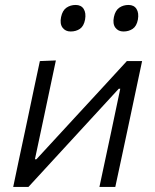

<svg xmlns="http://www.w3.org/2000/svg" viewBox="-20 -736 611 756"><path d="M32 0Q43.5 -56 54.5 -107.2Q65.5 -158.5 78.5 -219.5L89 -269Q102.5 -334 113.8 -387Q125 -440 137 -495.5L200 -498Q188.5 -444.5 177.8 -393.2Q167 -342 154 -280.5L117.5 -109H123.5L282 -281Q330 -333 380 -387.2Q430 -441.5 479.5 -495.5H539.5Q527.5 -439.5 516.5 -387Q505.5 -334.5 491.5 -269L481 -219.5Q468 -159 457 -107.2Q446 -55.5 434 0H371.5Q383 -54.5 393.8 -104.5Q404.5 -154.5 417 -213L453.5 -386.5H447.5L292.5 -218Q193 -110.5 92 0ZM466 -612Q445.5 -612 434.2 -627.2Q423 -642.5 428.5 -669Q434 -695 449.8 -705.8Q465.5 -716.5 486 -716.5Q507.5 -716.5 517.5 -700.8Q527.5 -685 523 -659Q518 -633 502.5 -622.5Q487 -612 466 -612ZM258 -612Q237.5 -612 226.2 -627.2Q215 -642.5 220.5 -669Q226 -695 241.8 -705.8Q257.5 -716.5 278 -716.5Q299.5 -716.5 309.5 -700.8Q319.5 -685 315 -659Q310 -633 294.8 -622.5Q279.5 -612 258 -612Z"/></svg>

Font: Commissioner Light
Style: Italic
Weight: 300
Italic angle: -12°
Designer: Kostas Bartsokas
Foundry: Kostas Bartsokas
Version: Version 1.000; ttfautohint (v1.8.3)